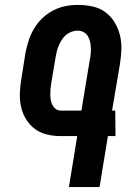

<svg xmlns="http://www.w3.org/2000/svg" viewBox="-20 -763 540 783"><path d="M261 0 295 -208H228Q199 -208 171.5 -214.5Q144 -221 122.5 -237Q101 -253 86.5 -276.5Q72 -300 66 -327Q60 -354 61 -383Q62 -412 67 -441L84 -548Q89 -573 97 -598Q105 -623 119 -646.5Q133 -670 153 -689Q173 -708 197 -720.5Q221 -733 247 -738Q273 -743 298 -743Q329 -743 358 -736.5Q387 -730 409.5 -713.5Q432 -697 447 -672.5Q462 -648 469 -620Q476 -592 475 -562Q474 -532 469 -501L437 -312H450L451 -208H420L386 0ZM228 -312H312L346 -518Q349 -531 350 -544Q351 -557 350.5 -569.5Q350 -582 347 -594Q344 -606 338 -616Q332 -626 321 -632Q310 -638 297 -638Q285 -638 273 -634Q261 -630 250.5 -621.5Q240 -613 233 -602Q226 -591 220.5 -579Q215 -567 212 -555Q209 -543 207 -531L189 -424Q187 -413 186 -401Q185 -389 185 -378Q185 -367 187 -355.5Q189 -344 194 -334.5Q199 -325 207.5 -318.5Q216 -312 228 -312Z"/></svg>

Font: Iosevka Extrabold Oblique
Style: Regular
Weight: 800
Italic angle: -9°
Monospace: yes
Designer: Belleve Invis
Foundry: Belleve Invis
Version: Version 32.5.0; ttfautohint (v1.8.4)